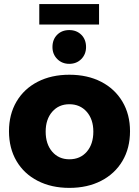

<svg xmlns="http://www.w3.org/2000/svg" viewBox="-20 -912 678 938"><path d="M23.9 0ZM615.2 -271Q615.2 -188 578.1 -125.5Q541 -63 474.1 -28.6Q407.2 5.9 318.8 5.9Q231 5.9 164.1 -28.6Q97.2 -63 60.5 -125.5Q23.9 -188 23.9 -271Q23.9 -353 60.5 -415.5Q97.2 -478 164.1 -512.5Q231 -546.9 318.8 -546.9Q407.2 -546.9 474.1 -512.5Q541 -478 578.1 -415.5Q615.2 -353 615.2 -271ZM203.1 -269Q203.1 -208 235.1 -170.9Q267.1 -133.8 318.8 -133.8Q372.1 -133.8 404.1 -170.9Q436 -208 436 -269Q436 -329.1 403.6 -366Q371.1 -402.8 318.8 -402.8Q267.1 -402.8 235.1 -366Q203.1 -329.1 203.1 -269ZM400.4 -682.1Q400.4 -647 377.2 -623.5Q354 -600.1 318.4 -600.1Q283.2 -600.1 259.8 -623.5Q236.3 -647 236.3 -682.1Q236.3 -719.2 259.3 -742.2Q282.2 -765.1 318.4 -765.1Q354 -765.1 377.2 -742.2Q400.4 -719.2 400.4 -682.1ZM171.9 -892.1H463.9V-792H171.9Z"/></svg>

Font: Argentum Sans
Style: Bold
Weight: 700
Designer: Julieta Ulanovsky (Modified by Cristiano Sobral)
Foundry: Julieta Ulanovsky
Version: Version 1.000; ttfautohint (v1.5.65-e2d9)